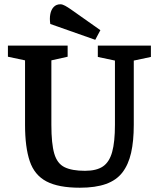

<svg xmlns="http://www.w3.org/2000/svg" viewBox="-20 -861 741 897"><path d="M353 16Q253 16 197 -13.5Q141 -43 119 -108Q97 -173 97 -278V-579L17 -596V-648H296V-596L220 -579V-278Q220 -190 233.5 -143.5Q247 -97 281.5 -80Q316 -63 377 -63Q431 -63 461 -83.5Q491 -104 504 -151Q517 -198 517 -278V-578L437 -595V-648H685V-595L605 -578V-278Q605 -202 592.5 -147Q580 -92 552 -55.5Q524 -19 475 -1.5Q426 16 353 16ZM425 -675 215 -749Q211 -774 215 -795Q219 -816 231 -828.5Q243 -841 262 -841Q272 -841 284.5 -834Q297 -827 310 -818L449 -720Z"/></svg>

Font: Faustina Light SemiBold
Style: Regular
Weight: 600
Version: Version 1.200